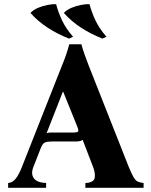

<svg xmlns="http://www.w3.org/2000/svg" viewBox="-20 -900 723 920"><path d="M597 -100Q611 -66 620.5 -50Q630 -34 641 -29.5Q652 -25 668 -23V0H389V-23Q429 -25 433.5 -47Q438 -69 426 -100L376 -230Q370 -225 360.5 -223.5Q351 -222 340 -222H227Q206 -222 195 -217Q184 -212 176 -192L140 -100Q127 -67 142 -46Q157 -25 201 -23V0H19V-23Q41 -25 56.5 -45.5Q72 -66 85 -100L277 -586Q288 -612 296.5 -637Q305 -662 312 -688H370Q377 -662 386 -637Q395 -612 405 -586ZM335 -265Q349 -265 353.5 -269.5Q358 -274 352 -289L283 -460H281L203 -261Q208 -264 215 -264.5Q222 -265 231 -265ZM409 -880Q419 -841 437.5 -802Q456 -763 490 -724L471 -715Q417 -736 369 -767Q321 -798 286 -838Q300 -853 322.5 -862.5Q345 -872 369 -876.5Q393 -881 409 -880ZM249 -880Q259 -841 277.5 -802Q296 -763 330 -724L311 -715Q257 -736 209 -767Q161 -798 126 -838Q140 -853 162.5 -862.5Q185 -872 209 -876.5Q233 -881 249 -880Z"/></svg>

Font: Bona Nova
Style: Bold
Weight: 700
Designer: Mateusz Machalski
Foundry: Capitalics
Version: Version 4.001; ttfautohint (v1.8.3)